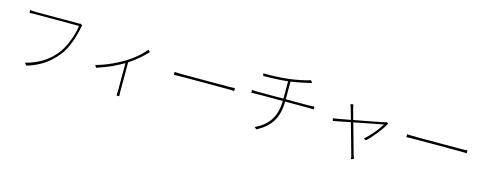

<svg xmlns="http://www.w3.org/2000/svg" viewBox="-29 -1525 6028 2385"><g transform="rotate(15 2985.0 -332.5)"><path d="M833 -664 810 -679C799 -676 792 -676 781 -676C746 -676 280 -676 241 -676C208 -676 185 -678 160 -681V-645C185 -646 206 -647 240 -647C280 -647 742 -647 797 -647C783 -541 728 -376 653 -278C566 -165 454 -82 265 -31L292 -1C480 -59 585 -145 677 -260C752 -354 805 -521 825 -633C828 -651 829 -655 833 -664Z M1117 -231 1135 -200C1278 -245 1395 -304 1473 -350V1C1473 26 1471 56 1470 67H1506C1504 56 1503 26 1503 1V-369C1597 -428 1679 -504 1731 -561L1706 -584C1655 -522 1571 -446 1480 -390C1396 -338 1250 -265 1117 -231Z M2092 -403V-365C2117 -367 2156 -368 2210 -368C2241 -368 2710 -368 2770 -368C2817 -368 2850 -366 2867 -365V-403C2849 -401 2822 -399 2769 -399C2710 -399 2239 -399 2210 -399C2149 -399 2116 -401 2092 -403Z M3079 -436V-399C3101 -401 3131 -402 3164 -402H3483C3478 -188 3388 -75 3229 1L3258 24C3433 -72 3509 -190 3513 -402H3814C3836 -402 3864 -401 3881 -399V-435C3861 -433 3835 -432 3813 -432H3513V-659C3594 -670 3691 -691 3742 -703C3755 -707 3767 -710 3777 -713L3754 -742C3706 -723 3572 -697 3491 -687C3384 -674 3234 -667 3160 -672L3168 -639C3256 -640 3377 -643 3483 -655V-432H3162C3133 -432 3096 -434 3079 -436Z M4820 -469 4800 -483C4793 -479 4782 -476 4774 -474C4747 -467 4544 -429 4389 -400L4352 -536C4346 -561 4342 -578 4340 -589L4303 -579C4310 -569 4315 -554 4322 -530L4361 -394L4213 -367C4186 -362 4164 -358 4139 -356L4148 -323L4368 -366L4476 19C4482 40 4486 59 4487 77L4523 66C4517 50 4512 32 4505 12C4494 -23 4438 -223 4397 -372L4772 -445C4731 -375 4649 -274 4576 -213L4606 -197C4673 -257 4779 -387 4820 -469Z M5082 -403V-365C5107 -367 5146 -368 5200 -368C5231 -368 5700 -368 5760 -368C5807 -368 5840 -366 5857 -365V-403C5839 -401 5812 -399 5759 -399C5700 -399 5229 -399 5200 -399C5139 -399 5106 -401 5082 -403Z"/></g></svg>

Font: Noto Sans CJK SC Thin
Style: Regular
Weight: 100
Designer: Ryoko NISHIZUKA 西塚涼子 (kana, bopomofo & ideographs); Paul D. Hunt (Latin, Greek & Cyrillic); Sandoll Communications 산돌커뮤니
Foundry: Adobe
Version: Version 2.004;hotconv 1.0.118;makeotfexe 2.5.65603